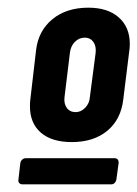

<svg xmlns="http://www.w3.org/2000/svg" viewBox="-20 -728 358 500"><path d="M58 -451Q58 -463 59 -469L74 -598Q80 -648 116.5 -678Q153 -708 210 -708Q261 -708 289.5 -682.5Q318 -657 318 -614Q318 -604 317 -598L301 -469Q295 -417 259.5 -387.5Q224 -358 167 -358Q115 -358 86.5 -382.5Q58 -407 58 -451ZM214 -475 229 -590Q231 -608 223 -619Q215 -630 201 -630Q186 -630 175 -619Q164 -608 162 -590L148 -475Q146 -458 154 -447Q162 -436 177 -436Q191 -436 202 -447.5Q213 -459 214 -475ZM28 -260 33 -304Q34 -309 38 -312.5Q42 -316 47 -316H278Q289 -316 289 -304L283 -260Q282 -255 278.5 -251.5Q275 -248 270 -248H38Q33 -248 30 -251.5Q27 -255 28 -260Z"/></svg>

Font: Barlow Condensed
Style: Bold Italic
Weight: 700
Width: 3
Italic angle: -7°
Designer: Jeremy Tribby
Foundry: Tribby Type
Version: Version 1.408